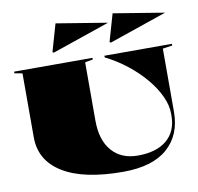

<svg xmlns="http://www.w3.org/2000/svg" viewBox="-98 -1053 1191 1156"><g transform="rotate(-10 497.5 -475.5)"><path d="M563 0Q322 0 195 -78Q68 -156 68 -298V-689L20 -698V-708H499V-698L451 -689V-332Q451 -213 508.5 -147Q566 -81 667 -81Q781 -81 844 -134Q907 -187 907 -282V-297Q907 -346 881.5 -401.5Q856 -457 810 -512Q764 -567 703 -615Q642 -663 572 -698V-708H985V-698L926 -689V-304Q926 -161 834 -80.5Q742 0 563 0ZM624 -779 617 -784 665 -951 977 -900ZM275 -779 268 -784 316 -951 628 -900Z"/></g></svg>

Font: Kalnia SemiExpanded
Style: Bold
Weight: 700
Width: 6
Designer: Frida Medrano
Foundry: Frida Medrano
Version: Version 1.105